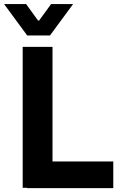

<svg xmlns="http://www.w3.org/2000/svg" viewBox="-33 -937 600 958"><path d="M229 -703.1V0H80.2V-703.1ZM532.2 -131.2V1.6H101.3V-131.2ZM102.7 -760.1H159.6V-834.7H156.8L97.2 -916.8H-12.7ZM222 -916.8 162.3 -834.7H159.6V-760.1H216.4L331.8 -916.8Z"/></svg>

Font: Wand UI Pro
Style: Regular
Weight: 400
Designer: Andreas Faust
Version: Version 1.003;FEAKit 1.0